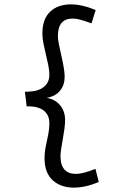

<svg xmlns="http://www.w3.org/2000/svg" viewBox="-20 -726 568 879"><path d="M319 133Q258 133 221 99Q184 65 184 -1Q184 -29 189.5 -55.5Q195 -82 200.5 -108.5Q206 -135 206 -161Q206 -187 195.5 -203Q185 -219 169 -227Q153 -235 135 -237.5Q117 -240 102 -239L94 -306Q109 -306 128.5 -308Q148 -310 165.5 -318.5Q183 -327 194.5 -343Q206 -359 206 -384Q206 -404 201 -428Q196 -452 190 -477Q184 -502 179 -526.5Q174 -551 174 -572Q174 -639 209.5 -672.5Q245 -706 305 -706Q330 -706 358.5 -699.5Q387 -693 418 -680L399 -619Q372 -629 351 -635Q330 -641 312 -641Q279 -641 262 -621Q245 -601 245 -560Q245 -547 249.5 -524Q254 -501 260.5 -473Q267 -445 271.5 -419Q276 -393 276 -374Q276 -337 255 -311Q234 -285 194 -278Q234 -271 256 -243Q278 -215 278 -177Q278 -159 275 -136Q272 -113 267.5 -89Q263 -65 260 -44.5Q257 -24 257 -12Q257 30 275 50Q293 70 326 70Q345 70 367.5 64Q390 58 417 47L432 107Q402 120 373 126.5Q344 133 319 133Z"/></svg>

Font: Truculenta Medium
Style: Regular
Weight: 500
Version: Version 1.002